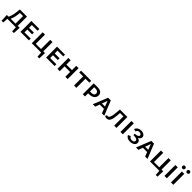

<svg xmlns="http://www.w3.org/2000/svg" viewBox="758 -3166 5840 5840"><g transform="rotate(45 3677.5 -246.0)"><path d="M570 -72 557 166H484L476 0H112L103 166H28L16 -72H93Q132 -155 147.5 -234Q163 -313 175 -434L178 -470H486V-72ZM390 -72V-396H256Q247 -298 231.5 -222.5Q216 -147 182 -72Z M1038 -77V0H674V-470H1018V-394H771V-274H978V-198H771V-77Z M1658 -73 1649 166H1574L1564 0H1161V-470H1260V-73H1485V-470H1584V-73Z M2142 -77V0H1778V-470H2122V-394H1875V-274H2082V-198H1875V-77Z M2704 -470V0H2604V-207H2365V0H2265V-470H2365V-286H2604V-470Z M3248 -391H3080V0H2980V-391H2812V-470H3248Z M3724 -317Q3724 -234 3662 -184.5Q3600 -135 3492 -135H3451V0H3356V-470H3520Q3618 -470 3671 -431Q3724 -392 3724 -317ZM3630 -302Q3630 -345 3596 -370.5Q3562 -396 3504 -396H3451V-214H3509Q3567 -214 3598.5 -236.5Q3630 -259 3630 -302Z M4125 -141H3940L3890 0H3786L3975 -470H4091L4280 0H4178ZM4098 -213 4031 -394 3966 -213Z M4804 0H4706V-397H4561Q4551 -245 4537 -164Q4523 -83 4487.5 -36.5Q4452 10 4381 10Q4340 10 4304 -13L4327 -68Q4357 -62 4361 -62Q4403 -62 4425.5 -108Q4448 -154 4459 -226.5Q4470 -299 4481 -433L4484 -470H4804Z M4977 -470H5079V0H4977Z M5585 -135Q5585 -71 5528.5 -32.5Q5472 6 5387 6Q5316 6 5269 -21.5Q5222 -49 5205 -95L5289 -132Q5301 -97 5330.5 -80.5Q5360 -64 5399 -64Q5445 -64 5470.5 -84Q5496 -104 5496 -135Q5496 -172 5456 -191.5Q5416 -211 5323 -211V-270Q5395 -270 5434.5 -290.5Q5474 -311 5474 -343Q5474 -370 5449.5 -388.5Q5425 -407 5385 -407Q5310 -407 5289 -334L5207 -354Q5232 -419 5282 -448Q5332 -477 5395 -477Q5469 -477 5517 -443.5Q5565 -410 5565 -356Q5565 -319 5543 -292Q5521 -265 5482 -248Q5531 -235 5558 -206.5Q5585 -178 5585 -135Z M5984 -141H5799L5749 0H5645L5834 -470H5950L6139 0H6037ZM5957 -213 5890 -394 5825 -213Z M6744 -73 6735 166H6660L6650 0H6247V-470H6346V-73H6571V-470H6670V-73Z M6869 -470H6971V0H6869Z M7043 -599Q7043 -625 7059 -641.5Q7075 -658 7101 -658Q7127 -658 7143.5 -641.5Q7160 -625 7160 -599Q7160 -574 7143.5 -558Q7127 -542 7101 -542Q7075 -542 7059 -558Q7043 -574 7043 -599ZM7237 -599Q7237 -625 7253.5 -641.5Q7270 -658 7297 -658Q7323 -658 7339 -641.5Q7355 -625 7355 -599Q7355 -574 7338.5 -558Q7322 -542 7297 -542Q7270 -542 7253.5 -558Q7237 -574 7237 -599ZM7149 -470H7251V0H7149Z"/></g></svg>

Font: Ysabeau SC Semibold
Style: Regular
Weight: 600
Designer: Christian Thalmann (Catharsis Fonts)
Version: Version 0.003